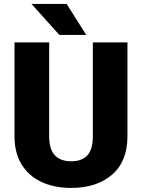

<svg xmlns="http://www.w3.org/2000/svg" viewBox="-20 -921 705 951"><path d="M439.9 -710.9H611.3V-246.6Q611.3 -121.6 535.2 -55.9Q459 9.8 332.5 9.8Q249 9.8 185.8 -19.5Q122.6 -48.8 87.2 -106.2Q51.8 -163.6 51.8 -246.6V-710.9H223.6V-246.6Q223.6 -180.7 252 -151.4Q280.3 -122.1 332.5 -122.1Q385.3 -122.1 412.6 -151.4Q439.9 -180.7 439.9 -246.6ZM310.1 -901.4 407.2 -748H273.9L136.2 -901.4Z"/></svg>

Font: Vazirmatn UI FD Black
Style: Regular
Weight: 900
Designer: Saber Rastikerdar
Foundry: Saber Rastikerdar
Version: Version 33.003